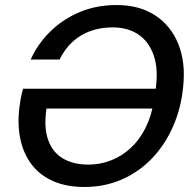

<svg xmlns="http://www.w3.org/2000/svg" viewBox="-20 -732 777 764"><path d="M316 12Q244 12 191 -11.5Q138 -35 105.5 -78Q73 -121 61 -178.5Q49 -236 57 -304Q59 -321 62.5 -340Q66 -359 72 -379H625L611 -300H165Q154 -227 171 -177Q188 -127 229.5 -102Q271 -77 332 -77Q378 -77 421 -93.5Q464 -110 499.5 -142.5Q535 -175 559 -223Q583 -271 593 -333L599 -375Q611 -455 592 -510.5Q573 -566 531 -594.5Q489 -623 429 -623Q356 -623 302 -590.5Q248 -558 217 -495H102Q131 -559 181.5 -608Q232 -657 298.5 -684.5Q365 -712 444 -712Q534 -712 597 -671Q660 -630 689.5 -557Q719 -484 709 -389Q701 -302 668.5 -228.5Q636 -155 584 -101Q532 -47 464 -17.5Q396 12 316 12Z"/></svg>

Font: DM Sans 12pt Medium
Style: Italic
Weight: 500
Italic angle: -10°
Version: Version 4.004;gftools[0.9.30]